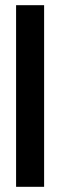

<svg xmlns="http://www.w3.org/2000/svg" viewBox="-20 -720 232 740"><path d="M42 0V-700H150V0Z"/></svg>

Font: Stick No Bills ExtraLight SemiBold
Style: Regular
Weight: 600
Version: Version 2.000